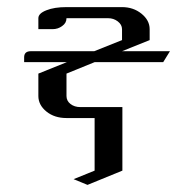

<svg xmlns="http://www.w3.org/2000/svg" viewBox="-20 -332 537 540"><path d="M47.9 -157.2V-170.9Q47.9 -188 66.9 -188H245.1L323.2 -219.2V-250Q323.2 -262.7 311 -272Q299.3 -280.8 284.2 -280.8H167Q167 -267.1 154.8 -258.8Q143.1 -250 127.9 -250H87.9V-280.8Q87.9 -294.4 110.8 -303.2Q132.8 -312 167 -312H323.2Q355 -312 377.9 -293.5Q400.9 -274.9 400.9 -250V-219.2L323.2 -188H458L439 -157.2H246.1L167 -125V-62Q167 -48.3 178.2 -39.6Q189.5 -30.8 206.1 -30.8H324.2V147.9L226.1 188L187 171.9L246.1 147.9V0H167Q133.3 0 110.8 -18.1Q87.9 -36.6 87.9 -62V-125L168 -157.2Z"/></svg>

Font: Hhenum
Style: Regular
Weight: 400
Designer: T. Christopher White
Version: Version 1.0